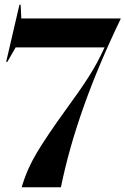

<svg xmlns="http://www.w3.org/2000/svg" viewBox="-20 -790 529 810"><path d="M254 -322Q315 -405 353.5 -465Q392 -525 421 -590H46L11 -529H6L62 -770H67L70 -712H489V-710Q303 -325 237 0H72V-2Q95 -79 137 -148.5Q179 -218 254 -322Z"/></svg>

Font: Nyght Serif Medium
Style: Regular
Weight: 500
Designer: Maksym Kobuzan
Version: Version 0.410